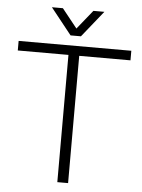

<svg xmlns="http://www.w3.org/2000/svg" viewBox="-58 -914 707 959"><g transform="rotate(5 295.0 -434.0)"><path d="M266 0V-638H12V-686H577V-638H320V0ZM163 -868H218L309 -754H279L371 -868H426L320 -736H268Z"/></g></svg>

Font: Archivo SemiBold Thin
Style: Regular
Weight: 250
Version: Version 2.001